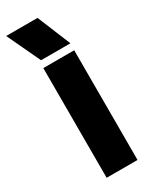

<svg xmlns="http://www.w3.org/2000/svg" viewBox="-237 -807 666 849"><g transform="rotate(-30 96.0 -382.5)"><path d="M35.2 -560.1H192.9V0H35.2ZM-36.1 -765.1H124L193.8 -595.2H43.9Z"/></g></svg>

Font: TASA Explorer
Style: Regular
Weight: 900
Designer: Weizhong Zhang
Foundry: Local Remote
Version: Version 1.000;Glyphs 3.1.2 (3151)